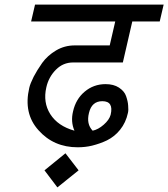

<svg xmlns="http://www.w3.org/2000/svg" viewBox="-20 -633 730 833"><path d="M382 -66Q406 -71 430 -92Q454 -113 460 -135Q474 -194 424 -194Q378 -194 366 -143Q354 -95 382 -66ZM107 -252Q111 -270 126 -300Q140 -327 163 -360Q186 -392 223 -414Q260 -436 304 -436H456L480 -540H115L132 -613H690L673 -540H554L513 -362H297Q254 -362 223 -331Q191 -299 181 -254Q166 -189 198 -138Q231 -86 303 -66Q286 -105 297 -150Q309 -203 347 -235Q386 -268 438 -268Q473 -268 496 -253Q520 -237 527 -216Q535 -193 536 -175Q538 -155 535 -143Q526 -101 501 -70Q478 -41 444 -24Q415 -10 379 -1Q350 6 317 6Q213 6 147 -68Q81 -141 107 -252ZM264 32 321 106 229 180 173 106Z"/></svg>

Font: Miedinger
Style: Italic
Weight: 400
Italic angle: -13°
Version: Version 001.000